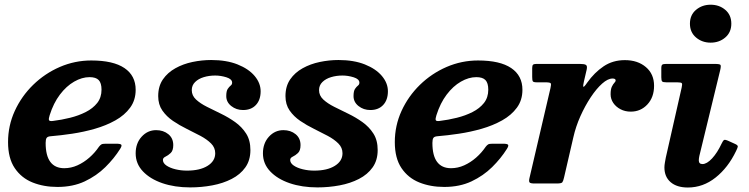

<svg xmlns="http://www.w3.org/2000/svg" viewBox="-20 -798 3257 835"><path d="M15 -180Q15 -110 44 -67Q73 -24 121.5 -4.5Q170 15 230 15Q297 15 348.5 -9.2Q400 -33.5 438.2 -71.2Q476.5 -109 502.5 -150.5Q511 -164 507.5 -168.5Q504 -173 485.5 -173H440Q426 -173 421 -170Q416 -167 410.5 -160Q392.5 -133.5 368.5 -112.5Q344.5 -91.5 316.8 -79Q289 -66.5 259.5 -66.5Q219.5 -66.5 199 -93.8Q178.5 -121 178.5 -176.5Q178.5 -192 182.8 -198.2Q187 -204.5 200.5 -205.5Q243.5 -209 293.8 -216.5Q344 -224 392.8 -238Q441.5 -252 481.8 -274.5Q522 -297 546 -329.8Q570 -362.5 570 -407.5Q570 -469 521.2 -502Q472.5 -535 377 -535Q305.5 -535 240.2 -506.8Q175 -478.5 124.2 -429Q73.5 -379.5 44.2 -315.5Q15 -251.5 15 -180ZM210 -272Q195 -270 193 -275.8Q191 -281.5 196 -297Q212.5 -349.5 240.5 -386.5Q268.5 -423.5 302.5 -443Q336.5 -462.5 369.5 -462.5Q397 -462.5 409.2 -449.8Q421.5 -437 421.5 -408Q421.5 -374 402.8 -350.2Q384 -326.5 353 -310.8Q322 -295 284.8 -285.8Q247.5 -276.5 210 -272Z M916 -131.5Q916 -97.5 882.8 -76.8Q849.5 -56 793 -56Q767 -56 743.2 -61.8Q719.5 -67.5 704 -78Q688.5 -88.5 688.5 -102.5Q688.5 -111.5 699.8 -116.8Q711 -122 722.2 -132.5Q733.5 -143 733.5 -167Q733.5 -197 712 -214.5Q690.5 -232 659 -232Q622 -232 596 -203.5Q570 -175 570 -131Q570 -86 601.5 -52.8Q633 -19.5 686.5 -1.2Q740 17 807 17Q856.5 17 903.2 8.2Q950 -0.5 987.5 -19.8Q1025 -39 1047 -70Q1069 -101 1069 -145.5Q1069 -188 1050.5 -217Q1032 -246 1003 -266.8Q974 -287.5 941.5 -303.2Q909 -319 880 -333.5Q851 -348 832.5 -365.2Q814 -382.5 814 -406Q814 -427 828.5 -441.2Q843 -455.5 866.2 -462.5Q889.5 -469.5 916 -469.5Q940 -469.5 964.8 -461.8Q989.5 -454 989.5 -438.5Q989.5 -430.5 983.2 -425.8Q977 -421 970.5 -411.5Q964 -402 964 -380Q964 -354 985.8 -336.8Q1007.5 -319.5 1037 -319.5Q1072.5 -319.5 1093 -341.5Q1113.5 -363.5 1113.5 -401Q1113.5 -436.5 1087.5 -467.5Q1061.5 -498.5 1013.2 -517.8Q965 -537 898.5 -537Q858 -537 817.2 -528.5Q776.5 -520 742.8 -501.2Q709 -482.5 688.5 -452.8Q668 -423 668 -380Q668 -343.5 686 -317.5Q704 -291.5 732.2 -272.2Q760.5 -253 792.2 -237.5Q824 -222 852 -207Q880 -192 898 -174Q916 -156 916 -131.5Z M1469.5 -131.5Q1469.5 -97.5 1436.2 -76.8Q1403 -56 1346.5 -56Q1320.5 -56 1296.8 -61.8Q1273 -67.5 1257.5 -78Q1242 -88.5 1242 -102.5Q1242 -111.5 1253.2 -116.8Q1264.5 -122 1275.8 -132.5Q1287 -143 1287 -167Q1287 -197 1265.5 -214.5Q1244 -232 1212.5 -232Q1175.5 -232 1149.5 -203.5Q1123.5 -175 1123.5 -131Q1123.5 -86 1155 -52.8Q1186.5 -19.5 1240 -1.2Q1293.5 17 1360.5 17Q1410 17 1456.8 8.2Q1503.5 -0.5 1541 -19.8Q1578.5 -39 1600.5 -70Q1622.5 -101 1622.5 -145.5Q1622.5 -188 1604 -217Q1585.5 -246 1556.5 -266.8Q1527.5 -287.5 1495 -303.2Q1462.5 -319 1433.5 -333.5Q1404.5 -348 1386 -365.2Q1367.5 -382.5 1367.5 -406Q1367.5 -427 1382 -441.2Q1396.5 -455.5 1419.8 -462.5Q1443 -469.5 1469.5 -469.5Q1493.5 -469.5 1518.2 -461.8Q1543 -454 1543 -438.5Q1543 -430.5 1536.8 -425.8Q1530.5 -421 1524 -411.5Q1517.5 -402 1517.5 -380Q1517.5 -354 1539.2 -336.8Q1561 -319.5 1590.5 -319.5Q1626 -319.5 1646.5 -341.5Q1667 -363.5 1667 -401Q1667 -436.5 1641 -467.5Q1615 -498.5 1566.8 -517.8Q1518.5 -537 1452 -537Q1411.5 -537 1370.8 -528.5Q1330 -520 1296.2 -501.2Q1262.5 -482.5 1242 -452.8Q1221.5 -423 1221.5 -380Q1221.5 -343.5 1239.5 -317.5Q1257.5 -291.5 1285.8 -272.2Q1314 -253 1345.8 -237.5Q1377.5 -222 1405.5 -207Q1433.5 -192 1451.5 -174Q1469.5 -156 1469.5 -131.5Z M1697 -180Q1697 -110 1726 -67Q1755 -24 1803.5 -4.5Q1852 15 1912 15Q1979 15 2030.5 -9.2Q2082 -33.5 2120.2 -71.2Q2158.5 -109 2184.5 -150.5Q2193 -164 2189.5 -168.5Q2186 -173 2167.5 -173H2122Q2108 -173 2103 -170Q2098 -167 2092.5 -160Q2074.5 -133.5 2050.5 -112.5Q2026.5 -91.5 1998.8 -79Q1971 -66.5 1941.5 -66.5Q1901.5 -66.5 1881 -93.8Q1860.5 -121 1860.5 -176.5Q1860.5 -192 1864.8 -198.2Q1869 -204.5 1882.5 -205.5Q1925.5 -209 1975.8 -216.5Q2026 -224 2074.8 -238Q2123.5 -252 2163.8 -274.5Q2204 -297 2228 -329.8Q2252 -362.5 2252 -407.5Q2252 -469 2203.2 -502Q2154.5 -535 2059 -535Q1987.5 -535 1922.2 -506.8Q1857 -478.5 1806.2 -429Q1755.5 -379.5 1726.2 -315.5Q1697 -251.5 1697 -180ZM1892 -272Q1877 -270 1875 -275.8Q1873 -281.5 1878 -297Q1894.5 -349.5 1922.5 -386.5Q1950.5 -423.5 1984.5 -443Q2018.5 -462.5 2051.5 -462.5Q2079 -462.5 2091.2 -449.8Q2103.5 -437 2103.5 -408Q2103.5 -374 2084.8 -350.2Q2066 -326.5 2035 -310.8Q2004 -295 1966.8 -285.8Q1929.5 -276.5 1892 -272Z M2312.5 -520Q2302 -520 2298.2 -516.5Q2294.5 -513 2294.5 -502V-463.5Q2294.5 -449 2297.2 -444.5Q2300 -440 2314.5 -440H2351.5Q2372 -440 2375 -435.8Q2378 -431.5 2374 -415L2282.5 -23Q2279.5 -9.5 2283 -4.8Q2286.5 0 2305 0H2401.5Q2421.5 0 2425.5 -5.2Q2429.5 -10.5 2433 -26L2473.5 -201Q2484 -247.5 2504.2 -292.8Q2524.5 -338 2549.2 -375.2Q2574 -412.5 2598.8 -434.5Q2623.5 -456.5 2644 -456.5Q2657.5 -456.5 2657.5 -448Q2657.5 -443.5 2652 -438Q2646.5 -432.5 2641 -421.2Q2635.5 -410 2635.5 -388Q2635.5 -367.5 2647.2 -350.2Q2659 -333 2678.8 -322.8Q2698.5 -312.5 2723 -312.5Q2766.5 -312.5 2795.5 -343.8Q2824.5 -375 2824.5 -425Q2824.5 -476 2789 -506.2Q2753.5 -536.5 2697.5 -536.5Q2645 -536.5 2605 -509.5Q2565 -482.5 2534 -439Q2519 -417 2517 -421Q2515 -425 2519.5 -444L2531.5 -495.5Q2535 -512 2527.8 -516Q2520.5 -520 2502 -520Z M3112 -492.5Q3116.5 -511.5 3113.2 -515.8Q3110 -520 3088 -520H2877Q2865 -520 2860.5 -517Q2856 -514 2856 -501.5V-462Q2856 -447.5 2859.8 -443.8Q2863.5 -440 2878 -440H2925Q2942.5 -440 2945.2 -436Q2948 -432 2944.5 -417L2875.5 -112.5Q2874 -104.5 2871.8 -92Q2869.5 -79.5 2869.5 -70Q2869.5 -29 2896.5 -5.8Q2923.5 17.5 2971.5 17.5Q3037.5 17.5 3092 -25.8Q3146.5 -69 3181 -141Q3187 -153 3188.5 -159.5Q3190 -166 3178 -171.5L3146 -186Q3132 -192 3128 -188.8Q3124 -185.5 3118 -173Q3099.5 -133.5 3076.8 -109Q3054 -84.5 3035 -84.5Q3019 -84.5 3019 -101Q3019 -105 3019.8 -110.5Q3020.5 -116 3021.5 -120ZM2980.5 -695Q2980.5 -657.5 3007 -635Q3033.5 -612.5 3070.5 -612.5Q3108 -612.5 3134.2 -635Q3160.5 -657.5 3160.5 -695Q3160.5 -733 3134.2 -755.2Q3108 -777.5 3070.5 -777.5Q3033.5 -777.5 3007 -755.2Q2980.5 -733 2980.5 -695Z"/></svg>

Font: Besley
Style: Bold Italic
Weight: 700
Italic angle: -13°
Designer: Owen Earl
Foundry: indestructible type*
Version: Version 2.001